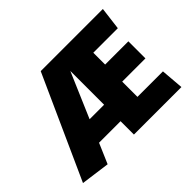

<svg xmlns="http://www.w3.org/2000/svg" viewBox="-135 -850 1087 1087"><g transform="rotate(-45 408.0 -306.5)"><path d="M181.6 13.7 7.8 -9.8 286.6 -627H784.2L767.1 -490.2H570.8V-395.5H756.8V-258.8H570.8V-136.7H774.9L786.1 0H405.8V-106.9H209.5L242.2 -127ZM281.2 -218.8 266.1 -238.8H405.8V-509.3Z"/></g></svg>

Font: Anaheim ExtraBold
Style: Regular
Weight: 800
Version: Version 2.001